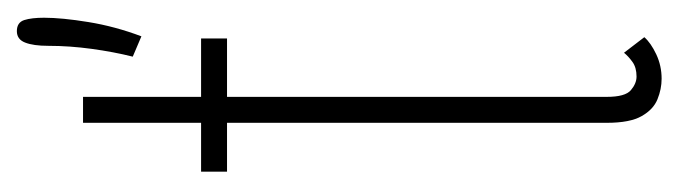

<svg xmlns="http://www.w3.org/2000/svg" viewBox="-302 -474 786 222"><g transform="rotate(-90 91.0 -363.0)"><path d="M136.5 -602.5Q142 -624.5 145.5 -650Q149 -675.5 149 -700Q149 -717.5 152.8 -727Q156.5 -736.5 166 -736.5Q176 -736.5 178.8 -728Q181.5 -719.5 181.5 -705Q181.5 -684.5 176.5 -653.8Q171.5 -623 160 -592.5ZM111 9Q99 9 87.2 4.2Q75.5 -0.5 67.8 -14Q60 -27.5 60 -54.5V-493.5H3.5V-523.5H60Q60 -543.5 60 -568Q60 -592.5 60 -616.8Q60 -641 60 -660H90V-523.5H157.5V-493.5H90V-54.5Q90 -33 97.8 -26.5Q105.5 -20 113.5 -20Q124 -20 130.5 -24.8Q137 -29.5 141 -34.5L159 -11Q152.5 -3.5 139.2 2.8Q126 9 111 9Z"/></g></svg>

Font: Imbue Thin
Style: Regular
Weight: 100
Designer: Tyler Finck
Foundry: Etcetera Type Company
Version: Version 1.102